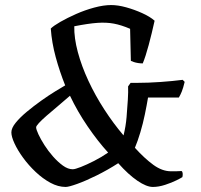

<svg xmlns="http://www.w3.org/2000/svg" viewBox="-20 -740 795 760"><path d="M240 0Q210 0 179.5 -16.5Q149 -33 121 -59.5Q93 -86 71.5 -115.5Q50 -145 37.5 -172Q25 -199 25 -216Q25 -233 42 -254Q59 -275 86 -297.5Q113 -320 142.5 -341Q172 -362 198 -378Q224 -394 238 -402Q216 -457 200.5 -514Q185 -571 181 -627Q192 -638 219 -653.5Q246 -669 281 -684.5Q316 -700 353 -710Q390 -720 420 -720Q447 -720 479.5 -711Q512 -702 543 -688Q574 -674 592 -658Q581 -608 568.5 -561.5Q556 -515 545 -489Q536 -489 526.5 -490.5Q517 -492 509.5 -494.5Q502 -497 498 -499L495 -626Q460 -641 430.5 -646.5Q401 -652 365.5 -649.5Q330 -647 274 -636Q273 -590 288 -534Q303 -478 330 -420Q357 -362 393 -306.5Q429 -251 469 -204Q478 -240 481 -276.5Q484 -313 486 -345Q488 -377 487 -398L497 -412H522Q566 -412 615.5 -415.5Q665 -419 703 -424L711 -416Q705 -391 699.5 -377.5Q694 -364 688 -354H566Q561 -324 553.5 -287.5Q546 -251 535.5 -216Q525 -181 514 -155Q552 -113 587 -87.5Q622 -62 657 -62Q665 -62 675.5 -62Q686 -62 699 -63Q702 -61 703 -54.5Q704 -48 702 -39Q698 -36 679 -26.5Q660 -17 634 -8.5Q608 0 585 0Q560 0 524 -24.5Q488 -49 448 -94Q406 -67 362.5 -45.5Q319 -24 285.5 -12Q252 0 240 0ZM268 -70Q277 -70 300 -79Q323 -88 352.5 -103Q382 -118 408 -136Q367 -181 327 -239.5Q287 -298 257 -361Q232 -339 208 -319Q184 -299 164.5 -282Q145 -265 134 -253Q123 -241 123 -236Q123 -228 132 -208.5Q141 -189 156 -165.5Q171 -142 190 -120.5Q209 -99 229 -84.5Q249 -70 268 -70Z"/></svg>

Font: Texturina Medium 12pt
Style: Italic
Weight: 400
Italic angle: -11°
Version: Version 1.002